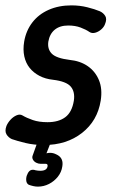

<svg xmlns="http://www.w3.org/2000/svg" viewBox="-36 -530 434 715"><path d="M128 10Q90 10 59 2.5Q28 -5 8 -12Q-5 -18 -12 -30Q-19 -42 -12 -61Q-7 -73 3 -84Q13 -95 25.5 -100.5Q38 -106 48 -100Q63 -91 86 -83Q109 -75 141 -75Q182 -75 207 -93.5Q232 -112 239 -155Q244 -188 227.5 -207.5Q211 -227 161 -233Q133 -236 111 -247.5Q89 -259 74.5 -277Q60 -295 54.5 -320Q49 -345 54 -375Q61 -416 84.5 -446.5Q108 -477 145.5 -493.5Q183 -510 230 -510Q261 -510 289 -503Q317 -496 336 -488Q349 -482 356 -470.5Q363 -459 355 -440Q351 -429 340.5 -420Q330 -411 318 -408Q306 -405 297 -411Q284 -420 264 -427.5Q244 -435 218 -435Q187 -435 168 -419.5Q149 -404 144 -375Q140 -347 157 -330Q174 -313 223 -307Q263 -303 291 -283.5Q319 -264 332.5 -231.5Q346 -199 339 -155Q327 -80 269.5 -35Q212 10 128 10ZM105 165Q97 165 88 163Q79 161 71 158Q62 153 61.5 140Q61 127 67 117V116Q73 105 80.5 103Q88 101 96 104Q101 105 105.5 105.5Q110 106 114 106Q138 106 141 90Q143 80 134 80Q125 80 115 80Q107 80 99 76Q91 72 87 65Q83 58 85 51L105 -5H155L137 41Q158 35 179.5 48Q201 61 196 90Q193 111 179.5 128Q166 145 146.5 155Q127 165 105 165Z"/></svg>

Font: Winky Sans
Style: Italic
Weight: 400
Italic angle: -8.97852°
Designer: Simon Atzbach
Foundry: typofactur
Version: Version 1.205